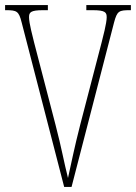

<svg xmlns="http://www.w3.org/2000/svg" viewBox="-20 -734 534 754"><path d="M65 -646 232 0H261L428 -646C440 -691 447 -694 491 -694H494V-714H319V-694H344C394 -694 399 -685 399 -666C399 -643 384 -587 379 -567L295 -244C271 -150 262 -102 247 -35C231 -98 222 -152 198 -244L114 -567C109 -588 94 -643 94 -666C94 -685 99 -694 149 -694H168V-714H0V-694H4C46 -694 54 -690 65 -646Z"/></svg>

Font: Noto Serif Sinhala ExtraCondensed Thin
Style: Regular
Weight: 100
Width: 2
Designer: Jelle Bosma - Monotype Design Team
Foundry: Monotype Imaging Inc.
Version: Version 2.007